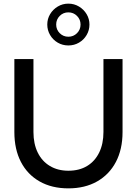

<svg xmlns="http://www.w3.org/2000/svg" viewBox="-20 -1025 753 1056"><path d="M356 11Q265 11 198 -27Q131 -65 95 -134.5Q59 -204 59 -299V-700H164V-299Q164 -234 187.5 -186Q211 -138 254.5 -112Q298 -86 356 -86Q416 -86 459 -112Q502 -138 525.5 -186Q549 -234 549 -299V-700H654V-299Q654 -204 617.5 -134.5Q581 -65 514 -27Q447 11 356 11ZM356 -775Q324 -775 297.5 -790.5Q271 -806 255.5 -832.5Q240 -859 240 -890Q240 -921 255.5 -947Q271 -973 297.5 -989Q324 -1005 356 -1005Q388 -1005 414.5 -989Q441 -973 456.5 -947Q472 -921 472 -890Q472 -859 456.5 -832.5Q441 -806 414.5 -790.5Q388 -775 356 -775ZM356 -823Q384 -823 403.5 -842.5Q423 -862 423 -890Q423 -918 403.5 -937.5Q384 -957 356 -957Q328 -957 308.5 -937.5Q289 -918 289 -890Q289 -862 308.5 -842.5Q328 -823 356 -823Z"/></svg>

Font: Red Hat Display SemiBold
Style: Regular
Weight: 600
Designer: Pentagram, MCKL
Foundry: Pentagram, MCKL
Version: Version 1.023